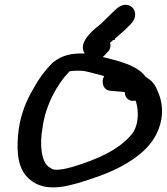

<svg xmlns="http://www.w3.org/2000/svg" viewBox="-20 -809 714 822"><path d="M60 -255C51 -184 51 -104 91 -57C113 -32 146 -9 196 -7C241 -5 275 -15 309 -24H310C376 -44 437 -64 498 -96C561 -130 631 -179 660 -259C681 -314 675 -368 661 -404C650 -432 641 -457 611 -475L608 -478H605C575 -523 507 -543 448 -558L420 -565C424 -567 447 -593 447 -593C453 -604 455 -616 451 -626L465 -638H471L473 -644C486 -656 500 -668 516 -682L541 -707C589 -758 530 -822 475 -768C467 -760 459 -754 451 -745C436 -731 425 -719 410 -705C397 -695 307 -630 343 -580C285 -582 245 -572 207 -542C175 -511 146 -472 124 -431C93 -380 70 -323 60 -255ZM162 -261V-262C175 -359 224 -448 277 -503C287 -507 331 -508 350 -503C375 -496 402 -491 426 -483C426 -481 422 -476 421 -472C416 -452 422 -421 457 -420L491 -417C500 -416 507 -416 514 -415C514 -408 516 -398 522 -390C532 -377 547 -376 561 -378C575 -334 575 -271 543 -233C488 -167 396 -127 296 -96C258 -85 209 -74 196 -91H194C156 -111 149 -192 162 -261Z"/></svg>

Font: Stray Cat
Style: ExBlkObl
Weight: 1000
Version: Version 1.0